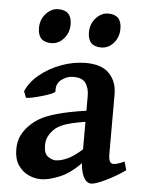

<svg xmlns="http://www.w3.org/2000/svg" viewBox="-49 -680 559 733"><g transform="rotate(5 230.5 -313.0)"><path d="M457 -48.8Q418.5 -22 380.9 -4.2Q343.3 13.7 327.6 13.7Q309.1 13.7 297.4 -10.5Q285.6 -34.7 285.6 -75.7V-318.8Q285.6 -348.1 272.5 -367.4Q259.3 -386.7 222.7 -386.2Q199.2 -385.7 179 -369.9Q158.7 -354 161.6 -326.2Q162.1 -321.8 147.5 -315.4Q132.8 -309.1 112.3 -303.2Q91.8 -297.4 74.2 -293.7Q56.6 -290 51.3 -291.5L42 -314.9Q56.6 -350.6 91.8 -379.6Q127 -408.7 173.6 -426Q220.2 -443.4 268.6 -443.4Q329.1 -443.4 358.2 -412.6Q387.2 -381.8 387.2 -334.5V-104.5Q387.2 -68.4 405.3 -68.4Q412.1 -68.4 420.7 -70.8Q429.2 -73.2 447.8 -81.1ZM290 -220.2Q228 -210 203.6 -200.2Q179.2 -190.4 166.5 -177.7Q154.3 -165 147 -150.9Q139.6 -136.7 139.6 -116.7Q139.6 -84.5 155.5 -73.7Q171.4 -63 183.6 -63Q203.6 -63 229 -74.2Q254.4 -85.4 290 -117.7L293.9 -69.3Q251 -22.5 208.3 -4.4Q165.5 13.7 134.8 13.7Q109.9 13.7 86.2 2.4Q62.5 -8.8 47.1 -32.2Q31.7 -55.7 31.7 -91.8Q31.7 -123.5 43.2 -146Q54.7 -168.5 71.8 -185.1Q86.4 -200.2 108.6 -213.6Q130.9 -227.1 173.1 -239.3Q215.3 -251.5 290 -262.7ZM196.8 -585Q196.8 -552.7 176.8 -530Q156.7 -507.3 128.9 -507.3Q77.6 -507.3 77.6 -561Q77.6 -593.3 98.1 -616Q118.7 -638.7 145.5 -638.7Q196.8 -638.7 196.8 -585ZM387.7 -585Q387.7 -552.7 367.9 -530Q348.1 -507.3 320.3 -507.3Q269 -507.3 269 -561Q269 -593.3 289.6 -616Q310.1 -638.7 336.4 -638.7Q387.7 -638.7 387.7 -585Z"/></g></svg>

Font: Namdhinggo SemiBold
Style: Regular
Weight: 600
Designer: Victor Gaultney
Foundry: SIL International
Version: Version 3.001